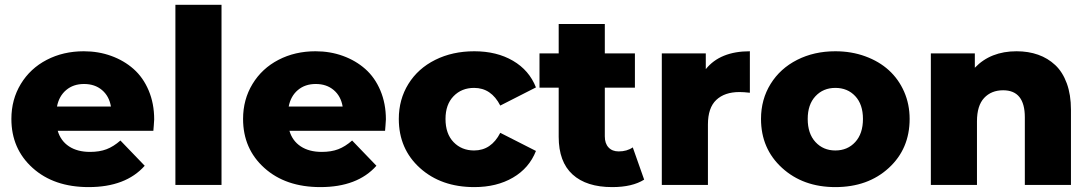

<svg xmlns="http://www.w3.org/2000/svg" viewBox="-20 -762 4490 791"><path d="M345.2 8.8Q202.1 8.8 114.5 -70.1Q26.9 -148.9 26.9 -272Q26.9 -352.1 65.7 -416Q104.5 -480 172.6 -515.4Q240.7 -550.8 325.2 -550.8Q385.7 -550.8 438.2 -531.7Q490.7 -512.7 530.3 -477.8Q569.8 -442.9 592.5 -389.2Q615.2 -335.4 615.2 -270Q615.2 -261.7 613.5 -244.1Q611.8 -226.6 611.8 -223.1H217.8Q230 -181.6 264.4 -158.9Q298.8 -136.2 351.1 -136.2Q390.1 -136.2 418.9 -147.2Q447.8 -158.2 476.1 -183.1L576.2 -79.1Q498 8.8 345.2 8.8ZM214.8 -323.2H437Q429.7 -366.2 400.1 -391.1Q370.6 -416 326.2 -416Q282.2 -416 252.7 -391.1Q223.1 -366.2 214.8 -323.2Z M702.6 0V-742.2H892.6V0Z M1299.8 8.8Q1156.7 8.8 1069.1 -70.1Q981.4 -148.9 981.4 -272Q981.4 -352.1 1020.3 -416Q1059.1 -480 1127.2 -515.4Q1195.3 -550.8 1279.8 -550.8Q1340.3 -550.8 1392.8 -531.7Q1445.3 -512.7 1484.9 -477.8Q1524.4 -442.9 1547.1 -389.2Q1569.8 -335.4 1569.8 -270Q1569.8 -261.7 1568.1 -244.1Q1566.4 -226.6 1566.4 -223.1H1172.4Q1184.6 -181.6 1219 -158.9Q1253.4 -136.2 1305.7 -136.2Q1344.7 -136.2 1373.5 -147.2Q1402.3 -158.2 1430.7 -183.1L1530.8 -79.1Q1452.6 8.8 1299.8 8.8ZM1169.4 -323.2H1391.6Q1384.3 -366.2 1354.7 -391.1Q1325.2 -416 1280.8 -416Q1236.8 -416 1207.3 -391.1Q1177.7 -366.2 1169.4 -323.2Z M1934.1 8.8Q1797.4 8.8 1710.2 -69.8Q1623 -148.4 1623 -272Q1623 -352.5 1662.6 -416.3Q1702.1 -480 1773.2 -515.4Q1844.2 -550.8 1934.1 -550.8Q2026.4 -550.8 2093.3 -511.7Q2160.2 -472.7 2188 -401.9L2041 -327.1Q2003.9 -399.9 1933.1 -399.9Q1881.8 -399.9 1848.6 -365.7Q1815.4 -331.5 1815.4 -272Q1815.4 -210.9 1848.6 -176.5Q1881.8 -142.1 1933.1 -142.1Q2003.9 -142.1 2041 -214.8L2188 -140.1Q2160.2 -69.3 2093.3 -30.3Q2026.4 8.8 1934.1 8.8Z M2502 8.8Q2396 8.8 2338.9 -43.2Q2281.7 -95.2 2281.7 -198.2V-400.9H2202.6V-542H2281.7V-663.1H2471.7V-542H2595.7V-400.9H2471.7V-200.2Q2471.7 -170.9 2487.1 -154.5Q2502.4 -138.2 2528.8 -138.2Q2563 -138.2 2586.9 -154.8L2633.8 -22Q2585 8.8 2502 8.8Z M2706.5 0V-542H2887.7V-477.1Q2946.8 -550.8 3069.3 -550.8V-379.9Q3043.9 -382.8 3026.4 -382.8Q2965.3 -382.8 2930.9 -350.3Q2896.5 -317.9 2896.5 -249V0Z M3421.4 8.8Q3288.6 8.8 3201.9 -70.3Q3115.2 -149.4 3115.2 -272Q3115.2 -352.5 3154.8 -416.3Q3194.3 -480 3264.2 -515.4Q3334 -550.8 3421.4 -550.8Q3487.8 -550.8 3544.7 -530Q3601.6 -509.3 3641.8 -472.7Q3682.1 -436 3704.8 -384.3Q3727.5 -332.5 3727.5 -272Q3727.5 -148.9 3641.6 -70.1Q3555.7 8.8 3421.4 8.8ZM3421.4 -142.1Q3471.7 -142.1 3503.4 -176.8Q3535.2 -211.4 3535.2 -272Q3535.2 -332 3503.4 -366Q3471.7 -399.9 3421.4 -399.9Q3371.6 -399.9 3339.6 -365.7Q3307.6 -331.5 3307.6 -272Q3307.6 -211.4 3339.6 -176.8Q3371.6 -142.1 3421.4 -142.1Z M3814.9 0V-542H3996.1V-482.9Q4061 -550.8 4168 -550.8Q4216.8 -550.8 4256.8 -536.6Q4296.9 -522.5 4327.4 -493.9Q4357.9 -465.3 4375 -418.5Q4392.1 -371.6 4392.1 -310.1V0H4202.1V-278.8Q4202.1 -390.1 4112.8 -390.1Q4064 -390.1 4034.4 -358.4Q4004.9 -326.7 4004.9 -262.2V0Z"/></svg>

Font: Montserrat ExtraBold
Style: Regular
Weight: 800
Designer: Julieta Ulanovsky
Foundry: Julieta Ulanovsky
Version: Version 9.000